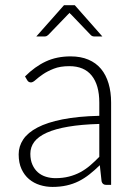

<svg xmlns="http://www.w3.org/2000/svg" viewBox="-20 -728 526 756"><path d="M398.5 0Q383.5 0 380 -14L373 -77.5Q352.5 -57.5 332.2 -41.5Q312 -25.5 290 -14.5Q268 -3.5 242.5 2.2Q217 8 186.5 8Q161 8 137 0.5Q113 -7 94.5 -22.5Q76 -38 64.8 -62.2Q53.5 -86.5 53.5 -120.5Q53.5 -152 71.5 -179Q89.5 -206 127.8 -226Q166 -246 226.2 -258Q286.5 -270 371 -272V-324Q371 -393 341.2 -430.2Q311.5 -467.5 253 -467.5Q217 -467.5 191.8 -457.5Q166.5 -447.5 149 -435.5Q131.5 -423.5 120.5 -413.5Q109.5 -403.5 102 -403.5Q92 -403.5 87 -412.5L78.5 -427Q117.5 -466 160.5 -486Q203.5 -506 258 -506Q298 -506 328 -493.2Q358 -480.5 377.8 -456.8Q397.5 -433 407.5 -399.2Q417.5 -365.5 417.5 -324V0ZM198.5 -26.5Q227.5 -26.5 251.8 -32.8Q276 -39 296.8 -50.2Q317.5 -61.5 335.5 -77Q353.5 -92.5 371 -110.5V-240Q300 -238 248.8 -229.2Q197.5 -220.5 164.2 -205.5Q131 -190.5 115.2 -169.8Q99.5 -149 99.5 -122.5Q99.5 -97.5 107.8 -79.2Q116 -61 129.5 -49.2Q143 -37.5 161 -32Q179 -26.5 198.5 -26.5ZM383 -584.5H350.5Q342.5 -584.5 337 -590.5L259 -672Q256 -674 253.5 -677.5Q252.5 -675.5 251 -674.2Q249.5 -673 248.5 -672L170 -590.5Q167.5 -588 164 -586.2Q160.5 -584.5 156.5 -584.5H123L232 -707.5H274.5Z"/></svg>

Font: Lato Light
Style: Regular
Weight: 300
Designer: Lukasz Dziedzic
Foundry: Lukasz Dziedzic
Version: Version 1.104; Western+Polish opensource